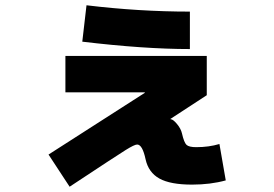

<svg xmlns="http://www.w3.org/2000/svg" viewBox="-20 -652 1040 728"><path d="M764 -291 626 -201 627 -200Q636 -200 651 -182Q666 -164 670 -146Q678 -111 687.5 -102.5Q697 -94 724 -94Q772 -94 812 -106L836 32Q778 48 708 48Q626 48 584.5 25Q543 2 532 -48Q520 -104 500 -104Q490 -104 457 -83.5Q424 -63 244 56L164 -66L529 -300V-302H228V-440H764ZM292 -494 308 -632Q507 -608 700 -608V-466Q526 -466 292 -494Z"/></svg>

Font: M PLUS 1p Black
Style: Regular
Weight: 900
Version: Version 1.061